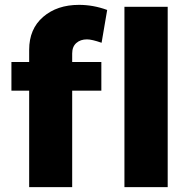

<svg xmlns="http://www.w3.org/2000/svg" viewBox="-20 -770 782 790"><path d="M277 -550V-515H397V-397H277V0H100V-397H27V-515H100V-565Q100 -651 157.5 -700.5Q215 -750 305 -750Q364 -750 421 -729L398 -594Q358 -608 338 -608Q311 -608 294 -593Q277 -578 277 -550ZM492 -742H670V0H492Z"/></svg>

Font: Montserrat arm2
Style: Bold
Weight: 700
Designer: Julieta Ulanovsky
Foundry: Julieta Ulanovsky
Version: Version 6.000